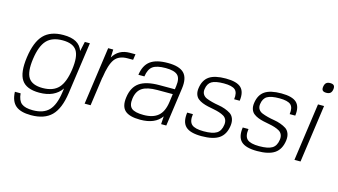

<svg xmlns="http://www.w3.org/2000/svg" viewBox="-97 -1049 2830 1609"><g transform="rotate(15 1318.0 -244.5)"><path d="M453.1 -78.1Q393.1 9.8 260.7 9.8Q148.9 9.8 107.4 -51.8Q65.9 -113.3 85 -250Q104 -386.7 162.8 -448.2Q221.7 -509.8 333.5 -509.8Q402.3 -509.8 443.8 -487.1Q485.4 -464.4 502.4 -416L520.5 -500H564.5L501 -49.8Q481.4 87.4 420.2 148.7Q358.9 210 242.7 210Q151.9 210 108.9 173.3Q65.9 136.7 62.5 55.2H112.3Q117.7 116.7 148.7 141.4Q179.7 166 246.6 166Q338.4 166 385.5 117.4Q432.6 68.8 448.2 -43ZM138.2 -250Q122.1 -135.7 154.5 -85.4Q187 -35.2 277.8 -35.2Q368.7 -35.2 415.3 -85.2Q461.9 -135.3 478 -250Q494.1 -364.7 461.7 -414.8Q429.2 -464.8 338.4 -464.8Q247.6 -464.8 200.9 -414.8Q154.3 -364.7 138.2 -250Z M740.7 -250H739.7L704.6 0H652.8L723.1 -500H767.1L764.2 -430.2Q811 -509.8 909.2 -509.8H957.5L950.2 -460H902.3Q826.7 -460 792 -413.1Q757.3 -366.2 740.7 -250Z M1320.8 -68.8Q1266.1 9.8 1136.7 9.8Q1041.5 9.8 1003.2 -26.4Q964.8 -62.5 976.1 -142.1Q988.3 -231.4 1045.9 -271.7Q1103.5 -312 1218.3 -312H1352.1L1356 -339.8Q1365.7 -409.2 1336.7 -436.5Q1307.6 -463.9 1232.4 -463.9Q1155.8 -463.9 1121.3 -439.2Q1086.9 -414.6 1077.6 -350.1H1025.4Q1037.1 -434.1 1087.9 -471.9Q1138.7 -509.8 1239.7 -509.8Q1339.8 -509.8 1380.4 -468.3Q1420.9 -426.8 1408.2 -335L1361.3 0H1316.4ZM1345.7 -268.1H1212.9Q1124.5 -268.1 1081.3 -239.7Q1038.1 -211.4 1028.8 -145Q1020.5 -85 1049.1 -60.5Q1077.6 -36.1 1153.3 -36.1Q1234.9 -36.1 1279.5 -74Q1324.2 -111.8 1335.9 -196.8Z M1592.3 -377.9Q1588.4 -351.1 1599.9 -332.8Q1611.3 -314.5 1632.8 -305.7Q1654.3 -296.9 1682.4 -289.6Q1710.4 -282.2 1740.2 -277.6Q1770 -272.9 1797.6 -262.9Q1825.2 -252.9 1845.9 -239.5Q1866.7 -226.1 1877 -199.7Q1887.2 -173.3 1882.3 -137.2Q1871.6 -60.1 1820.8 -25.1Q1770 9.8 1668.9 9.8Q1569.8 9.8 1530.3 -28.1Q1490.7 -65.9 1502.4 -149.9H1552.2Q1543 -85.4 1571.3 -59.8Q1599.6 -34.2 1675.8 -34.2Q1752 -34.2 1787.1 -55.7Q1822.3 -77.1 1829.6 -131.8Q1833 -157.2 1824.7 -175.8Q1816.4 -194.3 1799.1 -204.6Q1781.7 -214.8 1758.8 -222.2Q1735.8 -229.5 1709.7 -234.4Q1683.6 -239.3 1657.7 -244.9Q1631.8 -250.5 1608.9 -259.8Q1585.9 -269 1569.3 -282.5Q1552.7 -295.9 1544.9 -318.8Q1537.1 -341.8 1541.5 -373Q1551.8 -445.3 1599.4 -477.5Q1647 -509.8 1742.7 -509.8Q1837.4 -509.8 1875 -474.1Q1912.6 -438.5 1901.9 -359.9H1853.5Q1861.8 -418.9 1835.2 -442.4Q1808.6 -465.8 1736.8 -465.8Q1665 -465.8 1632.1 -446.5Q1599.1 -427.2 1592.3 -377.9Z M2074.2 -377.9Q2070.3 -351.1 2081.8 -332.8Q2093.3 -314.5 2114.7 -305.7Q2136.2 -296.9 2164.3 -289.6Q2192.4 -282.2 2222.2 -277.6Q2252 -272.9 2279.5 -262.9Q2307.1 -252.9 2327.9 -239.5Q2348.6 -226.1 2358.9 -199.7Q2369.1 -173.3 2364.3 -137.2Q2353.5 -60.1 2302.7 -25.1Q2252 9.8 2150.9 9.8Q2051.8 9.8 2012.2 -28.1Q1972.7 -65.9 1984.4 -149.9H2034.2Q2024.9 -85.4 2053.2 -59.8Q2081.5 -34.2 2157.7 -34.2Q2233.9 -34.2 2269 -55.7Q2304.2 -77.1 2311.5 -131.8Q2314.9 -157.2 2306.6 -175.8Q2298.3 -194.3 2281 -204.6Q2263.7 -214.8 2240.7 -222.2Q2217.8 -229.5 2191.7 -234.4Q2165.5 -239.3 2139.6 -244.9Q2113.8 -250.5 2090.8 -259.8Q2067.9 -269 2051.3 -282.5Q2034.7 -295.9 2026.9 -318.8Q2019 -341.8 2023.4 -373Q2033.7 -445.3 2081.3 -477.5Q2128.9 -509.8 2224.6 -509.8Q2319.3 -509.8 2356.9 -474.1Q2394.5 -438.5 2383.8 -359.9H2335.4Q2343.8 -418.9 2317.1 -442.4Q2290.5 -465.8 2218.8 -465.8Q2147 -465.8 2114 -446.5Q2081.1 -427.2 2074.2 -377.9Z M2525.9 0H2473.1L2543.5 -500H2596.2ZM2635.3 -654.8Q2631.8 -632.3 2619.9 -622.1Q2607.9 -611.8 2585 -611.8Q2562 -611.8 2552.7 -622.1Q2543.5 -632.3 2546.9 -654.8Q2550.3 -677.7 2562.3 -688.5Q2574.2 -699.2 2597.2 -699.2Q2620.1 -699.2 2629.4 -688.5Q2638.7 -677.7 2635.3 -654.8Z"/></g></svg>

Font: Fivo Sans Light
Style: Regular
Weight: 300
Designer: Alexander Slobzheninov
Foundry: Alexander Slobzheninov
Version: 1.0